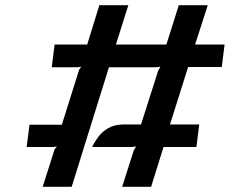

<svg xmlns="http://www.w3.org/2000/svg" viewBox="-20 -722 934 742"><path d="M145 0 191 -145 200 -156 185 -154H83L94 -240H219L286 -453L294 -464L278 -462H180L191 -550H317L364 -702H476L428 -550H623L671 -702H783L734 -550H848L837 -463H707L637 -241H750L739 -154H612L564 0H452L497 -141L506 -156L490 -154H336Q345 -173 360 -193.2Q375 -213.5 399 -227.2Q423 -241 459 -241H525L591 -448L600 -464L582 -462H401L257 0Z"/></svg>

Font: Expletus Sans
Style: Bold Italic
Weight: 700
Italic angle: -7°
Version: Version 7.500